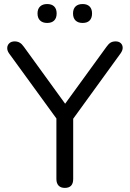

<svg xmlns="http://www.w3.org/2000/svg" viewBox="-20 -915 636 942"><path d="M297.9 6.9Q278 6.9 267.3 -4.5Q256.7 -15.9 256.7 -36.7V-365.1L275.2 -308.3L24.1 -653.6Q14.8 -666.9 15.5 -680.5Q16.2 -694.1 25.9 -703Q35.6 -711.9 52 -711.9Q65.7 -711.9 76.6 -705.7Q87.5 -699.4 97.2 -685.3L310.2 -391.5H289L502.4 -685.3Q512.6 -699.8 522.6 -705.9Q532.5 -711.9 547.1 -711.9Q563 -711.9 572.2 -703.5Q581.4 -695 581.9 -681.6Q582.4 -668.3 571.7 -653.2L321.6 -308.3L339.1 -365.1V-36.7Q339.1 6.9 297.9 6.9ZM385.4 -802.4Q362.9 -802.4 350.6 -814.5Q338.3 -826.5 338.3 -849.1Q338.3 -871.2 350.6 -883.2Q362.9 -895.2 385.4 -895.2Q407.6 -895.2 419.6 -883.2Q431.6 -871.2 431.6 -849.1Q431.6 -826.5 419.8 -814.5Q408 -802.4 385.4 -802.4ZM211.3 -802.4Q189.2 -802.4 176.7 -814.5Q164.1 -826.5 164.1 -849.1Q164.1 -871.2 176.7 -883.2Q189.2 -895.2 211.3 -895.2Q233.9 -895.2 245.9 -883.2Q257.9 -871.2 257.9 -849.1Q257.9 -826.5 245.9 -814.5Q233.9 -802.4 211.3 -802.4Z"/></svg>

Font: Nunito ExtraLight
Style: Regular
Weight: 200
Designer: Vernon Adams
Foundry: Vernon Adams
Version: Version 3.602